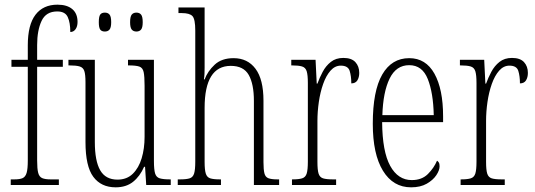

<svg xmlns="http://www.w3.org/2000/svg" viewBox="-20 -792 2291 822"><path d="M26 0V-24H41Q65 -24 77 -29.5Q89 -35 94 -52Q99 -69 99 -105V-506H29V-536H99V-598Q99 -686 132 -729Q165 -772 226 -772Q267 -772 289.5 -753Q312 -734 312 -698Q312 -679 303.5 -667Q295 -655 281 -655Q281 -695 270 -719Q259 -743 225 -743Q177 -743 158 -702.5Q139 -662 139 -599V-536H249V-506H139V-105Q139 -69 143.5 -52Q148 -35 160.5 -29.5Q173 -24 197 -24H232V0Z M475 10Q413 10 379.5 -35Q346 -80 346 -184V-440Q346 -473 341 -488Q336 -503 321 -507.5Q306 -512 277 -512H273V-536H386V-184Q386 -103 409 -63Q432 -23 483 -23Q523 -23 548.5 -48Q574 -73 586.5 -114.5Q599 -156 599 -206V-425Q599 -465 595 -483.5Q591 -502 576.5 -507Q562 -512 531 -512H528V-536H639V-103Q639 -66 644 -49.5Q649 -33 664 -28.5Q679 -24 708 -24H711V0H606L601 -78H597Q579 -37 549.5 -13.5Q520 10 475 10ZM564 -657Q551 -657 544 -665.5Q537 -674 537 -697Q537 -721 544 -729.5Q551 -738 564 -738Q577 -738 584 -729.5Q591 -721 591 -697Q591 -674 584 -665.5Q577 -657 564 -657ZM429 -657Q415 -657 409 -665.5Q403 -674 403 -697Q403 -721 409 -729.5Q415 -738 429 -738Q442 -738 449 -729.5Q456 -721 456 -697Q456 -674 449 -665.5Q442 -657 429 -657Z M741 0V-24H750Q778 -24 792 -28.5Q806 -33 811 -49Q816 -65 816 -100V-661Q816 -710 804 -723Q792 -736 758 -736H744V-760H856V-503Q856 -490 855.5 -477Q855 -464 853 -452H856Q869 -487 899 -515Q929 -543 980 -543Q1040 -543 1074 -497.5Q1108 -452 1108 -361V-98Q1108 -66 1112 -50Q1116 -34 1129 -29Q1142 -24 1168 -24H1175V0H1067V-360Q1067 -432 1045 -471Q1023 -510 968 -510Q856 -510 856 -330V-99Q856 -65 861 -49Q866 -33 880 -28.5Q894 -24 922 -24H926V0Z M1230 0V-24H1232Q1259 -24 1273.5 -28.5Q1288 -33 1293 -49Q1298 -65 1298 -100V-437Q1298 -471 1293 -487Q1288 -503 1273 -507.5Q1258 -512 1230 -512H1227V-536H1331L1336 -434H1339Q1348 -459 1361.5 -484.5Q1375 -510 1396.5 -527Q1418 -544 1450 -544Q1485 -544 1501.5 -526Q1518 -508 1518 -480Q1518 -461 1510 -448Q1502 -435 1484 -435Q1484 -466 1477 -488.5Q1470 -511 1439 -511Q1414 -511 1395 -489.5Q1376 -468 1363.5 -432.5Q1351 -397 1345 -355.5Q1339 -314 1339 -274V-99Q1339 -64 1344 -48.5Q1349 -33 1363 -28.5Q1377 -24 1406 -24H1419V0Z M1740 10Q1663 10 1619.5 -61Q1576 -132 1576 -262Q1576 -403 1616.5 -473Q1657 -543 1732 -543Q1803 -543 1840 -476.5Q1877 -410 1877 -294V-269H1616Q1617 -143 1650.5 -82Q1684 -21 1743 -21Q1786 -21 1812 -47Q1838 -73 1851 -104Q1855 -102 1858.5 -96.5Q1862 -91 1862 -80Q1862 -63 1848 -42Q1834 -21 1807 -5.5Q1780 10 1740 10ZM1837 -299Q1835 -394 1811.5 -453.5Q1788 -513 1732 -513Q1676 -513 1648 -455.5Q1620 -398 1617 -299Z M1952 0V-24H1954Q1981 -24 1995.5 -28.5Q2010 -33 2015 -49Q2020 -65 2020 -100V-437Q2020 -471 2015 -487Q2010 -503 1995 -507.5Q1980 -512 1952 -512H1949V-536H2053L2058 -434H2061Q2070 -459 2083.5 -484.5Q2097 -510 2118.5 -527Q2140 -544 2172 -544Q2207 -544 2223.5 -526Q2240 -508 2240 -480Q2240 -461 2232 -448Q2224 -435 2206 -435Q2206 -466 2199 -488.5Q2192 -511 2161 -511Q2136 -511 2117 -489.5Q2098 -468 2085.5 -432.5Q2073 -397 2067 -355.5Q2061 -314 2061 -274V-99Q2061 -64 2066 -48.5Q2071 -33 2085 -28.5Q2099 -24 2128 -24H2141V0Z"/></svg>

Font: Noto Serif Ethiopic ExtraCondensed ExtraLight
Style: Regular
Weight: 200
Width: 2
Designer: Monotype Design Team
Foundry: Monotype Imaging Inc.
Version: Version 2.102; ttfautohint (v1.8.4.7-5d5b)